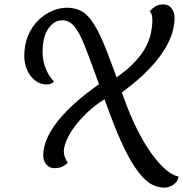

<svg xmlns="http://www.w3.org/2000/svg" viewBox="-20 -740 829 870"><path d="M723 110Q699 110 675.5 99.5Q652 89 628 64Q604 39 578.5 -2.5Q553 -44 525.5 -106Q498 -168 467 -253Q434 -343 410 -409.5Q386 -476 368 -522Q350 -568 334 -595.5Q318 -623 301 -635.5Q284 -648 262 -648Q225 -648 198.5 -609.5Q172 -571 173 -500Q174 -468 182.5 -442.5Q191 -417 203 -398.5Q215 -380 225 -370Q217 -363 209 -360Q201 -357 193 -357Q163 -357 139.5 -375Q116 -393 103 -422.5Q90 -452 90 -485Q90 -539 108 -580.5Q126 -622 155 -649.5Q184 -677 217.5 -691Q251 -705 283 -705Q323 -705 352 -688Q381 -671 408 -627Q435 -583 466 -503Q497 -423 541 -297Q568 -221 599.5 -157.5Q631 -94 664.5 -47Q698 0 730 27.5Q762 55 789 60Q787 75 777.5 86Q768 97 754 103.5Q740 110 723 110ZM226 22Q204 22 189.5 4.5Q175 -13 176 -38Q176 -64 187 -97Q198 -130 227 -171.5Q256 -213 309 -263Q362 -313 447 -371L471 -300Q432 -279 396 -248.5Q360 -218 331.5 -183.5Q303 -149 286.5 -115Q270 -81 269 -54Q269 -41 273.5 -29Q278 -17 287 -2Q274 10 260 16Q246 22 226 22ZM530 -320 503 -386Q560 -425 593.5 -462Q627 -499 643 -531.5Q659 -564 664 -590.5Q669 -617 670 -635Q671 -655 669 -666.5Q667 -678 659 -690Q672 -704 685.5 -712Q699 -720 720 -720Q745 -720 758.5 -701Q772 -682 771 -656Q770 -600 740.5 -542.5Q711 -485 657.5 -429Q604 -373 530 -320Z"/></svg>

Font: Sansita Swashed Light Light
Style: Regular
Weight: 300
Version: Version 1.003